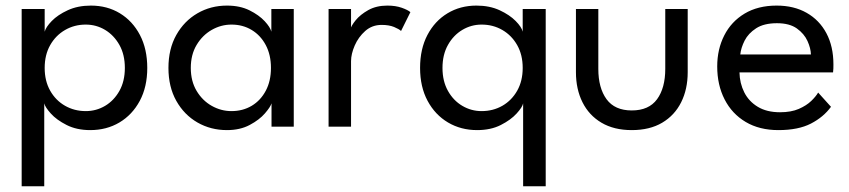

<svg xmlns="http://www.w3.org/2000/svg" viewBox="-20 -442 2962 670"><path d="M134.4 208H55.6V-410.5H135.9V-331.4Q139.9 -347.3 160.6 -368.7Q181.4 -390.1 216.5 -406.3Q251.5 -422.5 297.2 -422.5Q354.1 -422.5 398.4 -395.6Q442.7 -368.7 468.3 -319.9Q493.9 -271.1 493.9 -205Q493.9 -138.9 467.8 -90.1Q441.6 -41.3 396.7 -14.6Q351.8 12 294.9 12Q247.6 12 212.5 -5.8Q177.3 -23.6 157.3 -45.9Q137.4 -68.1 134.4 -81.4ZM415.7 -205Q415.7 -251.3 396.7 -285.2Q377.6 -319.1 346.7 -337.7Q315.7 -356.2 279.3 -356.2Q239.6 -356.2 207 -337.3Q174.3 -318.4 155.1 -284.5Q135.9 -250.6 135.9 -205Q135.9 -159.4 155.1 -125.5Q174.3 -91.6 207 -72.9Q239.6 -54.3 279.3 -54.3Q315.7 -54.3 346.7 -72.6Q377.6 -90.9 396.7 -124.8Q415.7 -158.7 415.7 -205Z M927.5 0V-81.4Q923.9 -68.9 904.5 -46.4Q885.1 -23.9 851.5 -6Q817.9 12 771.9 12Q715.4 12 669 -14.6Q622.6 -41.3 595.2 -90.1Q567.8 -138.9 567.8 -205Q567.8 -271.1 595.2 -319.9Q622.6 -368.7 669 -395.6Q715.4 -422.5 771.9 -422.5Q817.3 -422.5 850.6 -406Q883.9 -389.4 903.7 -368Q923.4 -346.6 926.9 -331.4V-410.5H1005.1V0ZM645.8 -205Q645.8 -158.7 666.1 -124.8Q686.4 -90.9 718.9 -72.6Q751.4 -54.3 787.8 -54.3Q827.4 -54.3 858.5 -72.9Q889.6 -91.6 907.5 -125.5Q925.5 -159.4 925.5 -205Q925.5 -250.6 907.5 -284.5Q889.6 -318.4 858.5 -337.3Q827.4 -356.2 787.8 -356.2Q751.4 -356.2 718.9 -337.7Q686.4 -319.1 666.1 -285.2Q645.8 -251.3 645.8 -205Z M1205 0H1126.6V-410.5H1205V-338.8H1202.5Q1205.1 -351.6 1221.1 -371.3Q1237.1 -391 1265.2 -406.8Q1293.3 -422.5 1331.7 -422.5Q1360.4 -422.5 1382 -414.9Q1403.6 -407.2 1412.1 -399.6L1379.5 -333.9Q1372.6 -340.6 1355 -347.9Q1337.4 -355.1 1311.8 -355.1Q1278.5 -355.1 1254.5 -333.9Q1230.6 -312.6 1217.8 -283.1Q1205 -253.5 1205 -228.4Z M1805.5 208V-81.4Q1803 -68.1 1782.8 -45.9Q1762.6 -23.6 1727.6 -5.8Q1692.7 12 1644.9 12Q1588.4 12 1543.4 -14.6Q1498.3 -41.3 1472.1 -90.1Q1445.9 -138.9 1445.9 -205Q1445.9 -271.1 1471.5 -319.9Q1497.1 -368.7 1541.6 -395.6Q1586.1 -422.5 1642.6 -422.5Q1688.5 -422.5 1723.5 -406.3Q1758.4 -390.1 1779.5 -368.7Q1800.5 -347.3 1804 -331.4V-410.5H1884.3V208ZM1660.6 -54.3Q1700.6 -54.3 1733.1 -72.9Q1765.6 -91.6 1784.8 -125.5Q1804 -159.4 1804 -205Q1804 -250.6 1784.8 -284.5Q1765.6 -318.4 1733.1 -337.3Q1700.6 -356.2 1660.6 -356.2Q1624.5 -356.2 1593.4 -337.7Q1562.2 -319.1 1543.2 -285.2Q1524.1 -251.3 1524.1 -205Q1524.1 -158.7 1543.2 -124.8Q1562.2 -90.9 1593.4 -72.6Q1624.5 -54.3 1660.6 -54.3Z M2067.9 -201.6Q2067.9 -135.1 2096.6 -95.8Q2125.3 -56.6 2184.6 -56.6Q2244.3 -56.6 2272.9 -95.8Q2301.5 -135.1 2301.5 -201.6V-410.5H2379.8V-190.1Q2379.8 -130.9 2357 -85.2Q2334.2 -39.5 2290.8 -13.8Q2247.3 12 2184.6 12Q2122.5 12 2078.9 -13.8Q2035.4 -39.5 2012.6 -85.2Q1989.8 -130.9 1989.8 -190.1V-410.5H2067.9Z M2560.5 -189.3Q2561.2 -151.5 2577.2 -119.7Q2593.2 -88 2624.5 -69.2Q2655.8 -50.3 2702 -50.3Q2740.8 -50.3 2767.6 -62Q2794.3 -73.7 2810.9 -89.7Q2827.5 -105.8 2835 -119L2879.8 -69.3Q2854 -33.7 2809.9 -10.8Q2765.8 12 2696.2 12Q2630 12 2582.2 -16.4Q2534.3 -44.8 2508.6 -95.1Q2482.8 -145.3 2482.8 -210.2Q2482.8 -270.2 2507.3 -318.3Q2531.7 -366.5 2578.2 -394.5Q2624.8 -422.5 2690.3 -422.5Q2750.5 -422.5 2794.9 -397.2Q2839.3 -372 2863.8 -326Q2888.3 -280 2888.3 -217Q2888.3 -212.8 2888.1 -202.8Q2887.8 -192.8 2887 -189.3ZM2809.8 -252Q2809.2 -273.5 2797.8 -298.9Q2786.3 -324.3 2760.7 -342.7Q2735 -361 2691.3 -361Q2646 -361 2618.6 -343.3Q2591.2 -325.5 2578.4 -300.3Q2565.7 -275 2563.3 -252Z"/></svg>

Font: League Spartan Extralight
Style: Regular
Weight: 200
Foundry: The League of Moveable Type
Version: Version 2.300; ttfautohint (v1.8.3)